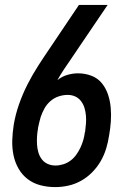

<svg xmlns="http://www.w3.org/2000/svg" viewBox="-20 -755 540 783"><path d="M205 8Q174 8 145 0.5Q116 -7 93 -24.5Q70 -42 55.5 -67.5Q41 -93 35 -122.5Q29 -152 30 -183Q31 -214 36 -246Q43 -288 57.5 -329.5Q72 -371 92 -410.5Q112 -450 136.5 -488Q161 -526 187 -564L302 -735H419L270 -515Q255 -493 240.5 -471.5Q226 -450 214 -428Q232 -443 254.5 -449.5Q277 -456 298 -456Q327 -456 353 -446Q379 -436 395.5 -415.5Q412 -395 420.5 -369.5Q429 -344 431.5 -316Q434 -288 432 -259.5Q430 -231 425 -203Q421 -176 413 -149.5Q405 -123 391 -98.5Q377 -74 356.5 -53Q336 -32 311 -18Q286 -4 259 2Q232 8 205 8ZM206 -80Q222 -80 238 -85Q254 -90 267.5 -100Q281 -110 291 -124Q301 -138 308 -153Q315 -168 319.5 -183.5Q324 -199 326 -215L327 -217Q329 -234 330.5 -250.5Q332 -267 330.5 -283.5Q329 -300 324.5 -315Q320 -330 310.5 -342.5Q301 -355 287 -361.5Q273 -368 256 -368Q238 -368 219.5 -362Q201 -356 186 -343Q171 -330 161.5 -313Q152 -296 146 -278Q143 -267 140 -255.5Q137 -244 135 -233V-231Q132 -215 131 -198Q130 -181 131 -165Q132 -149 136.5 -133.5Q141 -118 150.5 -105.5Q160 -93 174.5 -86.5Q189 -80 206 -80Z"/></svg>

Font: Iosevka Semibold
Style: Italic
Weight: 600
Italic angle: -9°
Monospace: yes
Designer: Belleve Invis
Foundry: Belleve Invis
Version: Version 32.5.0; ttfautohint (v1.8.4)